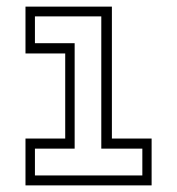

<svg xmlns="http://www.w3.org/2000/svg" viewBox="-20 -560 535 580"><path d="M57 0V-141.5H177V-398.5H57V-540H318V-141.5H438V0ZM85.5 -30H410V-111H286V-510.5H85.5V-429.5H205.5V-111H85.5Z"/></svg>

Font: Tourney Light
Style: Regular
Weight: 300
Version: Version 1.015